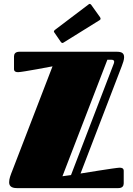

<svg xmlns="http://www.w3.org/2000/svg" viewBox="-20 -967 686 987"><path d="M52 -612C52 -599 62 -596 73 -596C94 -596 250 -626 250 -626L45 -94C34 -66 27 -49 27 -30C27 -14 35 0 67 0H588C610 0 616 -12 616 -24V-89C616 -102 606 -105 595 -105C577 -105 394 -75 394 -75L606 -627C612 -642 618 -660 618 -673C618 -695 604 -701 580 -701H80C58 -701 52 -689 52 -677ZM345 -67 301 -61 532 -660H552C563 -660 567 -656 567 -649C567 -645 565 -640 563 -635ZM493 -864C496 -866 497 -868 497 -871C497 -873 496 -876 494 -879L449 -942C446 -945 444 -947 442 -947C439 -947 437 -946 435 -944L262 -813C259 -810 257 -808 257 -805C257 -804 258 -801 260 -799L293 -751C296 -747 299 -746 301 -746C303 -746 305 -747 308 -749Z"/></svg>

Font: Fascinate Inline
Style: Regular
Weight: 900
Designer: Astigmatic (AOETI)
Foundry: Astigmatic (AOETI)
Version: Version 1.000